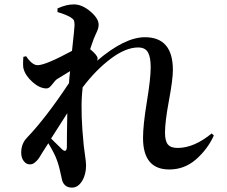

<svg xmlns="http://www.w3.org/2000/svg" viewBox="-20 -814 1040 879"><path d="M288.1 -295.9 213.9 -179.7Q233.4 -161.1 264.6 -129.9Q284.2 -113.3 286.1 -139.6Q286.1 -152.3 286.6 -206.1Q287.1 -259.8 288.1 -295.9ZM949.2 -203.1 959 -193.4Q929.7 -129.9 877 -84Q824.2 -38.1 754.9 -38.1Q634.8 -38.1 634.8 -182.6Q634.8 -241.2 652.3 -347.7Q669.9 -454.1 669.9 -505.9Q669.9 -552.7 657.2 -574.7Q644.5 -596.7 612.3 -596.7Q555.7 -596.7 487.3 -545.4Q418.9 -494.1 358.4 -414.1Q355.5 -386.7 355.5 -382.8Q348.6 -294.9 363.3 -148.4Q364.3 -135.7 369.1 -104Q374 -72.3 374 -56.6Q374 -14.6 355.5 15.1Q336.9 44.9 309.6 44.9Q268.6 44.9 261.7 -1Q252 -49.8 241.2 -79.1Q230.5 -110.4 201.2 -158.2L171.9 -112.3Q161.1 -93.8 155.3 -85.9Q149.4 -78.1 139.2 -69.8Q128.9 -61.5 118.2 -61.5Q101.6 -60.5 89.4 -75.7Q77.1 -90.8 77.1 -115.2Q77.1 -156.2 103.5 -183.6Q190.4 -274.4 295.9 -433.6Q296.9 -455.1 300.8 -488.3Q297.9 -486.3 240.2 -451.2Q233.4 -446.3 224.6 -434.6Q215.8 -422.9 208.5 -416Q201.2 -409.2 192.4 -409.2Q162.1 -409.2 129.4 -438Q96.7 -466.8 87.9 -499Q84 -509.8 86.9 -553.7L99.6 -556.6Q127 -515.6 152.3 -515.6Q188.5 -515.6 309.6 -581.1Q321.3 -686.5 321.3 -699.2Q321.3 -715.8 317.4 -722.2Q313.5 -728.5 300.8 -736.3Q277.3 -749 243.2 -758.8V-775.4Q283.2 -793.9 318.4 -793.9Q355.5 -793.9 393.6 -761.7Q431.6 -729.5 431.6 -701.2Q431.6 -691.4 428.7 -682.1Q425.8 -672.9 418.9 -658.7Q412.1 -644.5 408.2 -633.8Q406.2 -628.9 392.6 -588.9Q426.8 -560.5 426.8 -546.9Q426.8 -542 424.8 -536.1Q550.8 -643.6 643.6 -643.6Q771.5 -643.6 771.5 -493.2Q771.5 -450.2 753.4 -353.5Q735.4 -256.8 735.4 -206.1Q735.4 -168.9 748.5 -152.8Q761.7 -136.7 793 -136.7Q868.2 -136.7 949.2 -203.1Z"/></svg>

Font: GenRyuMin TW TTF Bold
Style: Regular
Weight: 700
Version: Version 1.300